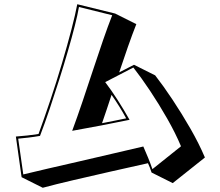

<svg xmlns="http://www.w3.org/2000/svg" viewBox="-20 -799 1040 907"><path d="M696 16Q692 4 688 -7Q684 -18 679 -28Q593 -9 500.5 12Q408 33 324.5 52.5Q241 72 182 88L82 38L55 -154Q84 -156 109.5 -159Q135 -162 162 -166Q189 -240 218 -326.5Q247 -413 272.5 -499Q298 -585 317 -658Q336 -731 345 -779L524 -735L624 -685Q605 -637 584.5 -578.5Q564 -520 543 -457L613 -493L713 -443Q752 -393 795.5 -327.5Q839 -262 879.5 -191.5Q920 -121 948 -55L796 66ZM835 -108Q809 -170 770 -238.5Q731 -307 689 -370Q647 -433 610 -480L477 -411Q506 -373 535.5 -327Q565 -281 592 -233Q529 -220 459 -206.5Q389 -193 321 -181Q345 -246 370 -320Q395 -394 419.5 -468.5Q444 -543 467 -609.5Q490 -676 510 -727L353 -766Q347 -731 333.5 -677.5Q320 -624 301 -558.5Q282 -493 260 -423.5Q238 -354 215 -285.5Q192 -217 169 -157Q140 -152 114 -149Q88 -146 66 -144L90 25Q138 13 206 -2.5Q274 -18 352 -36Q430 -54 509 -72.5Q588 -91 657 -107Q669 -80 680 -53Q691 -26 700 0ZM576 -240Q545 -297 507 -351Q496 -317 484.5 -283Q473 -249 462 -217Q491 -223 520 -228.5Q549 -234 576 -240Z"/></svg>

Font: Rampart One
Style: Regular
Weight: 400
Designer: Fontworks Inc.
Foundry: Fontworks Inc.
Version: Version 1.100